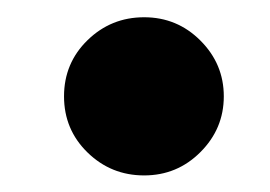

<svg xmlns="http://www.w3.org/2000/svg" viewBox="-20 -412 319 227"><path d="M55.7 -298.1Q55.7 -337.4 83.5 -364.5Q111.3 -391.6 150.4 -391.6Q189.5 -391.6 217 -364Q244.6 -336.4 244.6 -298.1Q244.6 -259.8 217 -232.2Q189.5 -204.6 150.4 -204.6Q111.3 -204.6 83.5 -231.7Q55.7 -258.8 55.7 -298.1Z"/></svg>

Font: Lato-BoldItalic
Style: Bold Italic
Weight: 700
Italic angle: -7°
Designer: Lukasz Dziedzic
Foundry: tyPoland Lukasz Dziedzic
Version: Version 1.104; Western+Polish opensource